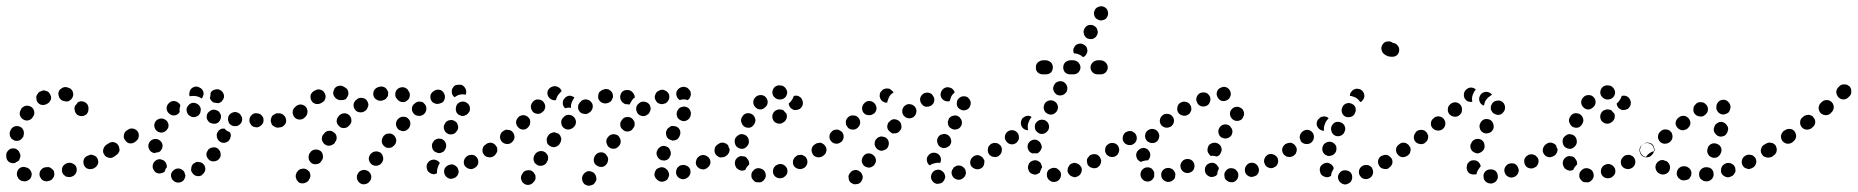

<svg xmlns="http://www.w3.org/2000/svg" viewBox="-27 -555 5921 612"><path d="M54 23Q58 23 62 20Q66 18 69 15Q72 11 73 7Q76 -2 71 -10Q67 -18 58 -21Q57 -21 57 -21Q48 -25 39 -21Q31 -17 28 -8Q25 1 29 9Q33 18 41 21Q43 22 45 22Q49 23 54 23ZM141 14Q147 7 146 -2Q146 -7 144 -11Q141 -15 138 -17Q135 -20 130 -22Q126 -23 121 -22H119Q110 -21 104 -14Q98 -7 99 3Q99 7 102 11Q104 15 107 18Q111 21 115 22Q119 23 124 23L126 22Q136 21 141 14ZM215 -3Q219 -11 217 -20Q216 -24 213 -28Q210 -31 206 -33Q203 -35 198 -36Q194 -37 189 -35H187Q178 -32 173 -24Q169 -16 171 -7Q172 -3 175 1Q178 4 182 7Q186 9 190 9Q194 10 199 9L201 8Q210 6 215 -3ZM285 -32Q288 -40 284 -49Q282 -53 279 -56Q275 -59 271 -60Q267 -62 262 -62Q258 -61 254 -59L251 -58Q247 -56 244 -53Q241 -50 240 -46Q238 -41 239 -37Q239 -32 241 -28Q243 -24 246 -21Q249 -18 253 -17Q258 -15 262 -16Q267 -16 271 -18L273 -19Q281 -23 285 -32ZM8 -36Q4 -37 0 -40Q-3 -43 -5 -47Q-7 -51 -7 -56Q-7 -57 -7 -59Q-8 -68 -1 -75Q5 -82 14 -82Q19 -82 23 -81Q27 -79 30 -76Q34 -73 35 -69Q37 -65 38 -61Q38 -59 38 -58Q38 -54 36 -50Q35 -45 32 -42Q31 -41 30 -41Q25 -39 20 -35Q20 -35 19 -35Q18 -35 17 -35Q12 -34 8 -36ZM345 -64Q348 -67 348 -72Q349 -76 348 -80Q347 -85 345 -89Q342 -92 338 -95Q335 -97 330 -98Q326 -99 321 -98Q317 -97 313 -94L311 -93Q304 -87 302 -78Q300 -69 306 -61Q308 -58 312 -55Q316 -53 320 -52Q324 -51 329 -52Q333 -53 337 -56L339 -57Q343 -60 345 -64ZM4 -127Q4 -123 6 -119Q8 -114 11 -112Q15 -109 19 -107Q23 -106 28 -106Q32 -106 36 -108Q40 -110 43 -114Q46 -117 48 -121V-124Q50 -128 49 -133Q49 -137 47 -141Q45 -145 42 -148Q38 -151 34 -152Q25 -155 17 -151Q9 -147 6 -138L5 -136Q3 -131 4 -127ZM36 -190Q38 -180 46 -175Q53 -170 62 -171Q72 -173 77 -181L78 -183Q84 -190 82 -200Q80 -209 73 -214Q65 -219 56 -218Q47 -216 41 -209L40 -206Q35 -199 36 -190ZM247 -227Q239 -233 230 -232Q228 -232 226 -231Q223 -230 221 -229Q218 -223 213 -219Q211 -216 211 -213Q210 -210 210 -207Q210 -207 211 -207Q211 -198 217 -191Q224 -185 233 -185Q242 -185 249 -191Q255 -198 255 -207Q255 -210 255 -212Q254 -222 247 -227ZM94 -257Q91 -254 89 -249Q88 -245 89 -241Q89 -236 91 -232Q95 -224 104 -221Q113 -219 121 -223Q122 -223 123 -224Q127 -226 130 -229Q133 -233 135 -237Q136 -241 136 -246Q135 -250 133 -254Q131 -258 128 -261Q125 -264 120 -265Q116 -267 112 -267Q107 -266 103 -264Q102 -263 100 -263Q96 -261 94 -257ZM177 -277Q172 -276 169 -273Q165 -271 162 -267Q160 -263 159 -259Q159 -254 160 -250Q161 -245 163 -242Q166 -238 169 -236Q173 -233 178 -233Q179 -232 180 -232Q189 -230 196 -235Q204 -241 206 -250Q207 -254 206 -258Q205 -263 203 -267Q200 -270 197 -273Q193 -275 189 -276Q187 -277 185 -277Q181 -278 177 -277Z M557 21Q550 27 541 27H540Q536 27 532 25Q528 24 525 20Q521 17 520 13Q518 9 518 4Q518 -5 525 -11Q532 -18 541 -18Q546 -18 550 -16Q554 -14 557 -11Q558 -10 559 -9Q560 -8 561 -6Q562 -2 563 2Q563 3 564 3Q564 4 564 5Q563 14 557 21ZM623 -4Q626 -7 627 -12Q628 -16 627 -21Q626 -25 624 -29Q623 -29 623 -30Q622 -31 621 -32Q621 -32 621 -32Q619 -35 616 -36Q613 -38 609 -38Q605 -39 601 -39Q596 -38 593 -35H592Q588 -33 586 -29Q583 -25 583 -21Q582 -16 582 -12Q583 -8 586 -4Q591 4 600 6Q609 8 617 3V2Q621 0 623 -4ZM487 -3Q483 -2 479 -2Q474 -3 470 -5Q467 -8 464 -11V-12Q458 -19 460 -29Q462 -38 469 -43Q473 -46 477 -47Q481 -48 486 -47Q490 -46 494 -44Q498 -42 500 -38H501Q503 -34 504 -30Q505 -26 505 -22Q501 -18 499 -12Q498 -10 498 -8Q497 -8 497 -7Q496 -7 495 -6Q492 -4 487 -3ZM672 -49V-50Q675 -53 676 -57Q677 -62 676 -66Q676 -71 673 -75Q671 -78 668 -81Q660 -87 651 -85Q642 -84 636 -77V-76Q630 -69 631 -60Q633 -51 640 -45Q648 -39 657 -41Q666 -42 672 -49ZM350 -67Q353 -71 354 -75Q354 -80 353 -84Q352 -89 350 -92Q345 -100 335 -102Q326 -103 319 -98L315 -95Q311 -93 309 -89Q307 -85 306 -81Q305 -77 306 -72Q307 -68 310 -64Q315 -56 324 -55Q333 -53 341 -59L344 -61Q348 -63 350 -67ZM451 -75Q445 -83 446 -92Q447 -101 454 -107Q462 -113 471 -112Q480 -111 486 -104Q492 -97 491 -88V-87Q490 -82 487 -77Q484 -72 479 -70Q475 -69 471 -69Q469 -68 467 -67Q467 -67 467 -67Q467 -67 466 -67Q457 -68 451 -75ZM412 -111Q415 -115 415 -119Q416 -124 415 -128Q414 -133 412 -136Q409 -140 405 -142Q401 -145 397 -145Q393 -146 388 -145Q384 -144 380 -141L377 -139Q369 -134 368 -124Q366 -115 372 -108Q377 -100 386 -98Q395 -97 403 -102L406 -105Q410 -107 412 -111ZM707 -115V-116Q709 -120 709 -124Q708 -129 706 -133Q704 -134 703 -135Q694 -138 689 -145Q688 -145 687 -145Q680 -146 674 -142Q667 -137 665 -130Q663 -126 664 -121Q664 -117 666 -113Q668 -109 671 -106Q674 -103 679 -101Q687 -98 696 -102Q704 -106 707 -115ZM466 -148Q463 -156 467 -165Q471 -173 480 -176Q489 -179 497 -175Q506 -171 509 -162Q512 -154 508 -145H507Q504 -138 497 -135Q490 -131 482 -133Q481 -133 480 -134Q479 -134 479 -134Q478 -134 477 -135Q469 -139 466 -148ZM867 -150Q871 -152 875 -155Q878 -158 879 -162Q881 -167 881 -171Q881 -180 875 -187Q868 -193 859 -194H858Q854 -194 850 -192Q846 -190 842 -187Q839 -184 838 -180Q836 -175 836 -171Q836 -167 838 -162Q839 -158 842 -155Q846 -152 850 -150Q854 -149 858 -149H859Q863 -148 867 -150ZM806 -156Q813 -162 813 -171Q813 -176 812 -180Q810 -184 807 -187Q804 -191 800 -192Q796 -194 791 -194Q781 -195 775 -188Q768 -182 768 -172Q768 -168 769 -164Q771 -160 774 -156Q777 -153 781 -151Q785 -150 790 -149Q799 -149 806 -156ZM737 -158Q744 -164 745 -173Q745 -178 744 -182Q742 -186 739 -190Q737 -193 733 -195Q729 -197 724 -198Q714 -198 707 -192Q700 -186 700 -177Q699 -172 701 -168Q702 -164 705 -160Q708 -157 712 -155Q716 -153 720 -153H721Q730 -152 737 -158ZM668 -164Q675 -170 677 -179Q678 -183 677 -188Q676 -192 673 -196Q671 -200 667 -202Q663 -204 659 -205H658Q649 -207 642 -201Q634 -196 632 -187Q632 -182 632 -178Q633 -174 636 -170Q639 -166 642 -164Q646 -162 651 -161Q660 -159 668 -164ZM594 -182Q585 -180 578 -186H577Q570 -191 568 -201Q566 -210 572 -217Q577 -225 586 -227Q596 -228 603 -223Q609 -219 612 -212Q614 -206 612 -199Q612 -197 611 -195Q611 -194 610 -193Q610 -192 609 -191Q604 -184 594 -182ZM543 -194Q536 -187 527 -187Q518 -187 511 -194Q504 -201 504 -210Q504 -219 511 -226Q518 -233 527 -233Q536 -233 543 -226Q545 -225 546 -223Q547 -221 548 -219Q547 -217 547 -215Q544 -206 546 -198Q545 -197 544 -196Q544 -195 543 -194ZM651 -230Q648 -233 645 -236Q643 -239 642 -243Q644 -248 644 -254Q644 -256 644 -258Q645 -259 645 -260Q646 -261 646 -262Q652 -269 661 -270Q670 -272 678 -266Q685 -261 687 -251Q688 -242 682 -235Q680 -231 676 -229Q673 -227 668 -226Q665 -227 662 -227Q658 -228 654 -228Q653 -228 653 -229Q652 -229 651 -230ZM579 -267Q583 -275 592 -278Q601 -281 609 -276Q618 -272 621 -263Q622 -259 622 -255Q621 -250 619 -246Q619 -245 618 -244Q617 -242 616 -241Q609 -246 601 -248Q592 -250 583 -249Q580 -248 578 -248Q578 -248 578 -249Q578 -249 577 -249Q575 -258 579 -267Z M1156 13Q1157 9 1156 4Q1155 0 1152 -4Q1150 -7 1146 -10Q1142 -12 1138 -13Q1134 -14 1129 -13Q1125 -12 1121 -10Q1117 -7 1115 -4L1114 -2Q1109 5 1111 14Q1113 24 1121 29Q1128 34 1137 32Q1147 30 1152 22L1153 21Q1155 18 1156 13ZM962 9Q963 5 962 1Q961 -4 959 -8Q956 -11 952 -14Q945 -19 936 -17Q926 -16 921 -8L919 -6Q917 -2 916 2Q915 7 916 11Q917 15 919 19Q922 23 925 26Q933 31 942 29Q951 27 957 20L958 17Q961 14 962 9ZM1433 1Q1437 -8 1433 -16Q1432 -21 1428 -24Q1425 -27 1421 -29Q1417 -31 1413 -31Q1408 -31 1404 -29H1403Q1394 -25 1390 -17Q1387 -8 1390 0Q1392 5 1395 8Q1398 11 1402 13Q1406 15 1410 15Q1415 15 1419 13H1420Q1429 9 1433 1ZM1349 -1Q1345 -2 1342 -5Q1338 -7 1336 -11Q1334 -15 1333 -20Q1333 -21 1333 -22Q1332 -31 1338 -38Q1344 -45 1353 -46Q1358 -47 1362 -45Q1366 -44 1370 -41Q1371 -40 1373 -38Q1374 -37 1375 -35Q1372 -31 1370 -26Q1366 -17 1366 -8Q1366 -5 1366 -3Q1364 -2 1362 -1Q1360 0 1358 0Q1354 1 1349 -1ZM1497 -33Q1499 -42 1495 -50Q1493 -54 1489 -57Q1486 -60 1481 -61Q1477 -62 1473 -61Q1468 -61 1464 -59L1463 -58Q1455 -53 1452 -44Q1450 -35 1454 -27Q1457 -23 1460 -21Q1464 -18 1468 -17Q1472 -16 1477 -16Q1481 -17 1485 -19L1486 -20Q1494 -24 1497 -33ZM1194 -54Q1192 -64 1185 -69Q1181 -71 1177 -72Q1172 -73 1168 -72Q1163 -71 1160 -69Q1156 -66 1153 -63V-62Q1147 -54 1149 -45Q1151 -36 1159 -30Q1162 -28 1167 -27Q1171 -26 1176 -27Q1180 -28 1184 -30Q1187 -33 1190 -36L1191 -38Q1196 -45 1194 -54ZM1002 -60Q1001 -70 993 -75Q989 -77 985 -78Q981 -79 976 -78Q972 -78 968 -75Q964 -73 962 -69L960 -67Q958 -63 957 -59Q956 -54 957 -50Q957 -45 960 -42Q962 -38 966 -35Q974 -30 983 -32Q992 -33 997 -41L999 -44Q1004 -51 1002 -60ZM1554 -65Q1556 -68 1557 -73Q1558 -77 1557 -82Q1556 -86 1553 -90Q1548 -97 1539 -99Q1529 -101 1522 -95L1521 -94Q1517 -92 1514 -88Q1512 -84 1511 -80Q1511 -75 1511 -71Q1512 -67 1515 -63Q1520 -55 1530 -54Q1539 -52 1546 -57L1548 -58Q1551 -61 1554 -65ZM1351 -83Q1353 -74 1362 -70Q1366 -68 1370 -67Q1375 -67 1379 -68Q1383 -70 1387 -72Q1390 -75 1392 -79L1393 -81Q1397 -89 1394 -98Q1391 -107 1383 -111Q1379 -113 1375 -113Q1370 -114 1366 -112Q1362 -111 1358 -108Q1355 -105 1353 -101L1352 -100Q1348 -92 1351 -83ZM1236 -110Q1234 -119 1227 -125Q1223 -128 1219 -129Q1215 -130 1210 -129Q1206 -129 1202 -127Q1198 -124 1195 -121V-120Q1189 -112 1190 -103Q1191 -94 1199 -88Q1202 -85 1206 -84Q1211 -83 1215 -84Q1220 -84 1223 -86Q1227 -89 1230 -92L1231 -93Q1237 -101 1236 -110ZM1046 -118Q1045 -128 1037 -133Q1030 -139 1021 -138Q1011 -137 1006 -129L1004 -127Q998 -120 999 -110Q1001 -101 1008 -95Q1011 -93 1016 -91Q1020 -90 1025 -91Q1029 -91 1033 -94Q1037 -96 1040 -99L1041 -102Q1047 -109 1046 -118ZM1388 -154Q1387 -150 1388 -145Q1389 -141 1391 -137Q1393 -133 1397 -131Q1404 -125 1414 -127Q1423 -128 1428 -136L1429 -137Q1432 -141 1433 -145Q1434 -149 1433 -154Q1432 -158 1430 -162Q1428 -166 1424 -168Q1416 -174 1407 -172Q1398 -171 1392 -163V-162Q1389 -158 1388 -154ZM1281 -161Q1281 -171 1274 -177Q1271 -180 1267 -182Q1262 -183 1258 -183Q1253 -183 1249 -181Q1245 -179 1242 -176L1241 -175Q1235 -168 1235 -159Q1236 -150 1242 -143Q1246 -140 1250 -139Q1254 -137 1258 -137Q1263 -137 1267 -139Q1271 -141 1274 -144L1275 -145Q1281 -152 1281 -161ZM1093 -172Q1093 -181 1086 -188Q1079 -194 1070 -194Q1061 -193 1054 -187L1053 -185Q1046 -178 1046 -168Q1047 -159 1054 -153Q1060 -146 1070 -147Q1079 -147 1085 -154L1087 -156Q1094 -163 1093 -172ZM879 -156Q886 -162 885 -172Q885 -176 883 -180Q882 -184 878 -187Q875 -191 871 -192Q867 -194 862 -194Q861 -193 859 -193Q850 -193 843 -187Q837 -180 837 -171Q837 -162 843 -155Q850 -148 859 -148Q861 -148 864 -149Q873 -149 879 -156ZM951 -189Q953 -193 953 -198Q954 -202 952 -206Q951 -211 948 -214Q942 -221 932 -222Q923 -222 916 -216Q915 -215 914 -214Q910 -211 908 -207Q906 -203 906 -199Q905 -194 907 -190Q908 -186 911 -182Q917 -175 926 -174Q935 -173 943 -179Q944 -181 946 -182Q949 -185 951 -189ZM1426 -209Q1425 -205 1427 -200Q1428 -196 1431 -193Q1434 -189 1438 -188Q1447 -183 1455 -187Q1464 -190 1468 -198L1469 -199Q1471 -203 1471 -208Q1471 -212 1470 -216Q1468 -221 1465 -224Q1462 -227 1458 -229Q1450 -233 1441 -230Q1432 -227 1428 -219V-218Q1426 -214 1426 -209ZM1332 -206Q1333 -216 1327 -223Q1324 -226 1321 -229Q1317 -231 1312 -231Q1308 -232 1303 -230Q1299 -229 1296 -226L1295 -225Q1287 -220 1286 -210Q1285 -201 1291 -194Q1294 -190 1298 -188Q1302 -186 1306 -186Q1311 -185 1315 -186Q1319 -188 1323 -190L1324 -191Q1331 -197 1332 -206ZM1144 -210Q1146 -214 1147 -218Q1148 -223 1146 -227Q1145 -231 1142 -235Q1137 -242 1127 -243Q1118 -244 1111 -239L1109 -237Q1101 -231 1100 -222Q1099 -213 1105 -205Q1110 -198 1120 -197Q1129 -196 1136 -201L1139 -203Q1142 -206 1144 -210ZM1006 -233Q1009 -237 1010 -241Q1011 -245 1011 -250Q1010 -254 1008 -258Q1004 -266 995 -269Q986 -272 978 -267Q976 -266 974 -265Q970 -263 967 -259Q964 -256 963 -251Q962 -247 963 -243Q963 -238 966 -234Q970 -226 979 -224Q988 -222 996 -226Q998 -227 999 -228Q1003 -230 1006 -233ZM1386 -231Q1389 -235 1390 -239Q1392 -243 1391 -248Q1391 -252 1389 -256Q1385 -265 1377 -268Q1368 -271 1359 -267L1358 -266Q1350 -262 1346 -254Q1343 -245 1347 -236Q1349 -232 1352 -229Q1356 -226 1360 -225Q1364 -223 1369 -224Q1373 -224 1377 -226H1378Q1383 -228 1386 -231ZM1253 -230Q1263 -228 1270 -234Q1274 -237 1276 -240Q1279 -244 1279 -249Q1280 -253 1279 -257Q1278 -262 1275 -265Q1274 -268 1272 -270Q1265 -277 1256 -277Q1247 -277 1240 -271Q1233 -265 1233 -255Q1232 -246 1239 -239Q1239 -239 1239 -239Q1244 -232 1253 -230ZM1203 -240Q1200 -237 1195 -236Q1194 -235 1193 -235Q1184 -232 1176 -236Q1167 -240 1164 -248Q1161 -257 1165 -266Q1169 -274 1178 -277Q1179 -278 1181 -278Q1190 -281 1198 -277Q1206 -273 1209 -264Q1210 -263 1210 -262Q1210 -261 1211 -259Q1210 -258 1210 -256Q1210 -255 1210 -253Q1210 -251 1210 -250Q1209 -248 1208 -247Q1206 -243 1203 -240ZM1037 -250Q1033 -259 1037 -267Q1038 -271 1041 -275Q1044 -278 1048 -280Q1053 -281 1057 -282Q1062 -282 1066 -280Q1069 -279 1073 -276Q1081 -272 1083 -263Q1085 -253 1080 -246Q1078 -242 1075 -239Q1071 -237 1067 -236Q1065 -236 1062 -236Q1058 -236 1054 -236Q1053 -236 1052 -237Q1051 -237 1049 -238Q1041 -242 1037 -250ZM1414 -271Q1416 -275 1419 -279Q1422 -282 1426 -284Q1431 -285 1435 -285H1437Q1446 -286 1452 -279Q1459 -272 1459 -263Q1459 -261 1459 -258Q1458 -256 1457 -253Q1454 -254 1452 -254Q1443 -255 1434 -252Q1427 -249 1422 -245Q1418 -248 1415 -253Q1413 -258 1413 -263Q1413 -267 1414 -271Z M1873 8Q1871 -1 1863 -6Q1859 -8 1855 -9Q1850 -10 1846 -9Q1842 -8 1838 -5Q1834 -2 1832 2L1831 3Q1827 11 1829 20Q1831 29 1839 34Q1843 36 1847 37Q1852 37 1856 36Q1860 35 1864 33Q1868 30 1870 26L1871 25Q1876 17 1873 8ZM1680 15Q1680 10 1680 6Q1679 1 1676 -2Q1674 -6 1670 -9Q1663 -14 1653 -12Q1644 -11 1639 -3L1638 -1Q1635 3 1634 7Q1633 12 1634 16Q1635 20 1637 24Q1640 28 1643 30Q1651 36 1660 34Q1669 32 1674 25L1676 23Q1679 19 1680 15ZM2085 24Q2076 25 2069 19Q2067 18 2066 16Q2059 10 2059 0Q2060 -9 2066 -16Q2070 -19 2074 -20Q2078 -22 2082 -22Q2087 -22 2091 -20Q2095 -18 2098 -15Q2101 -13 2102 -10Q2104 -7 2105 -3Q2105 -1 2106 1Q2106 5 2104 9Q2103 13 2101 16Q2095 23 2085 24ZM2167 9Q2170 6 2172 2Q2174 -2 2174 -6Q2174 -11 2173 -15Q2169 -24 2161 -27Q2152 -31 2144 -28H2142Q2138 -26 2135 -23Q2131 -20 2130 -16Q2128 -12 2128 -7Q2127 -3 2129 1Q2132 10 2141 14Q2149 18 2158 15L2159 14Q2164 12 2167 9ZM2237 -33Q2239 -42 2234 -50Q2232 -54 2228 -56Q2225 -59 2220 -60Q2216 -61 2212 -61Q2207 -60 2203 -58L2202 -57Q2194 -52 2192 -43Q2189 -34 2194 -26Q2196 -22 2200 -20Q2203 -17 2208 -16Q2212 -15 2216 -15Q2221 -16 2225 -18L2226 -19Q2234 -24 2237 -33ZM1911 -43Q1912 -47 1911 -51Q1910 -56 1907 -59Q1905 -63 1901 -66Q1893 -71 1884 -69Q1875 -67 1870 -59L1869 -58Q1867 -54 1866 -50Q1865 -45 1866 -41Q1867 -36 1869 -33Q1872 -29 1876 -27Q1883 -22 1893 -23Q1902 -25 1907 -33L1908 -34Q1910 -38 1911 -43ZM1720 -47Q1720 -51 1720 -56Q1719 -60 1716 -64Q1714 -67 1710 -70Q1702 -75 1693 -73Q1684 -71 1679 -64L1677 -61Q1675 -58 1674 -53Q1673 -49 1674 -44Q1675 -40 1677 -36Q1680 -33 1684 -30Q1691 -25 1701 -27Q1710 -29 1715 -36L1716 -39Q1719 -42 1720 -47ZM2068 -57Q2064 -65 2067 -74L2068 -75Q2069 -79 2073 -83Q2076 -86 2080 -88Q2084 -90 2088 -90Q2093 -90 2097 -88Q2106 -85 2109 -76Q2113 -68 2110 -59L2109 -58Q2108 -54 2105 -50Q2102 -47 2098 -45Q2096 -45 2094 -44Q2093 -44 2091 -43Q2087 -44 2083 -44Q2082 -44 2081 -44Q2081 -44 2081 -45Q2081 -45 2080 -45Q2072 -48 2068 -57ZM2296 -72Q2298 -81 2293 -89Q2290 -93 2286 -95Q2283 -98 2278 -99Q2274 -99 2270 -98Q2265 -98 2261 -95L2260 -94Q2252 -89 2251 -80Q2249 -71 2254 -63Q2257 -59 2261 -57Q2264 -54 2269 -53Q2273 -53 2278 -54Q2282 -54 2286 -57L2287 -58Q2295 -63 2296 -72ZM1554 -65Q1557 -69 1558 -73Q1558 -78 1558 -82Q1557 -87 1554 -90Q1549 -98 1539 -100Q1530 -101 1523 -96L1522 -95Q1518 -93 1516 -89Q1514 -85 1513 -81Q1512 -77 1513 -72Q1514 -68 1517 -64Q1522 -56 1531 -55Q1540 -53 1548 -59Q1552 -61 1554 -65ZM1951 -99Q1952 -104 1951 -108Q1951 -112 1948 -116Q1946 -120 1943 -123Q1935 -128 1926 -127Q1917 -126 1911 -118L1910 -117Q1907 -113 1906 -109Q1905 -105 1906 -100Q1907 -96 1909 -92Q1911 -88 1915 -85Q1922 -80 1932 -81Q1941 -83 1946 -90L1947 -91Q1950 -95 1951 -99ZM1761 -105Q1762 -109 1762 -114Q1761 -118 1759 -122Q1757 -126 1753 -129Q1749 -131 1745 -132Q1741 -134 1736 -133Q1732 -132 1728 -130Q1724 -128 1721 -124L1720 -122Q1717 -118 1716 -114Q1715 -110 1716 -105Q1716 -101 1718 -97Q1721 -93 1724 -91Q1732 -85 1741 -86Q1750 -88 1756 -95L1757 -97Q1760 -101 1761 -105ZM1613 -117Q1613 -126 1608 -133Q1605 -137 1601 -139Q1597 -141 1592 -141Q1588 -142 1584 -141Q1579 -139 1576 -136H1575Q1568 -130 1567 -121Q1566 -111 1572 -104Q1578 -97 1588 -96Q1597 -95 1604 -101L1605 -102Q1612 -108 1613 -117ZM2097 -123Q2099 -114 2108 -110Q2112 -108 2116 -107Q2121 -107 2125 -108Q2129 -109 2133 -112Q2136 -115 2138 -119L2139 -121Q2143 -129 2141 -138Q2138 -147 2130 -151Q2126 -153 2121 -153Q2117 -154 2112 -153Q2108 -151 2105 -148Q2101 -146 2099 -142L2098 -140Q2094 -132 2097 -123ZM1995 -152Q1996 -156 1996 -161Q1996 -165 1994 -169Q1992 -173 1989 -176Q1982 -183 1972 -182Q1963 -182 1957 -175L1956 -173Q1953 -170 1951 -166Q1950 -162 1950 -157Q1950 -153 1952 -149Q1954 -145 1958 -142Q1965 -135 1974 -136Q1983 -136 1989 -143L1990 -145Q1993 -148 1995 -152ZM1809 -167Q1808 -177 1801 -183Q1795 -189 1785 -189Q1776 -189 1770 -182L1768 -180Q1761 -173 1762 -164Q1762 -155 1769 -148Q1776 -142 1785 -142Q1794 -143 1801 -149L1803 -151Q1809 -158 1809 -167ZM1663 -165Q1664 -175 1657 -181Q1654 -184 1650 -186Q1645 -188 1641 -188Q1637 -188 1632 -186Q1628 -185 1625 -181Q1618 -174 1618 -165Q1618 -156 1625 -149Q1631 -142 1641 -142Q1650 -142 1656 -149L1657 -150Q1663 -156 1663 -165ZM2130 -193Q2129 -189 2131 -185Q2132 -180 2135 -177Q2138 -174 2142 -172Q2150 -167 2159 -170Q2168 -173 2172 -181L2173 -183Q2175 -187 2175 -191Q2176 -196 2174 -200Q2173 -204 2170 -208Q2167 -211 2163 -213Q2155 -217 2146 -214Q2137 -212 2133 -203L2132 -202Q2130 -198 2130 -193ZM2044 -198Q2046 -202 2047 -207Q2047 -211 2046 -215Q2045 -220 2042 -223Q2036 -230 2026 -231Q2017 -232 2010 -226L2009 -225Q2005 -222 2003 -218Q2001 -214 2001 -210Q2000 -205 2002 -201Q2003 -197 2006 -193Q2012 -186 2021 -185Q2030 -184 2037 -190L2039 -191Q2042 -194 2044 -198ZM1859 -204Q1862 -208 1862 -212Q1863 -217 1862 -221Q1861 -225 1858 -229Q1853 -236 1843 -238Q1834 -239 1827 -234L1825 -232Q1821 -229 1819 -225Q1816 -222 1816 -217Q1815 -213 1816 -208Q1817 -204 1820 -200Q1825 -193 1835 -192Q1844 -190 1851 -196L1853 -197Q1857 -200 1859 -204ZM1711 -214Q1711 -223 1706 -229Q1706 -230 1705 -230Q1705 -231 1704 -231Q1704 -231 1704 -232Q1697 -238 1687 -238Q1678 -238 1672 -231L1671 -230Q1665 -223 1665 -214Q1666 -205 1672 -198Q1679 -192 1689 -192Q1698 -193 1704 -200H1705Q1710 -206 1711 -214ZM1774 -210Q1771 -213 1769 -217Q1767 -221 1767 -225V-226Q1766 -235 1773 -242Q1779 -249 1788 -250Q1793 -250 1797 -248Q1801 -247 1804 -244Q1802 -241 1800 -238Q1795 -230 1793 -220Q1793 -216 1793 -211Q1789 -212 1784 -212Q1779 -211 1774 -210ZM1967 -223Q1966 -224 1964 -224Q1962 -225 1961 -226Q1959 -227 1957 -229Q1957 -229 1957 -229Q1954 -232 1952 -236Q1950 -240 1950 -244Q1949 -249 1951 -253Q1952 -257 1955 -261Q1961 -268 1971 -268Q1980 -269 1987 -263Q1989 -261 1991 -259Q1993 -256 1995 -252Q1996 -248 1997 -244Q1996 -244 1996 -244L1994 -243Q1988 -237 1984 -230Q1982 -226 1980 -222Q1980 -222 1979 -222Q1978 -222 1977 -222Q1973 -223 1967 -223ZM2091 -225H2093Q2101 -229 2105 -238Q2108 -246 2105 -255Q2103 -259 2100 -262Q2097 -265 2092 -267Q2088 -269 2084 -269Q2079 -269 2075 -267L2074 -266Q2065 -263 2062 -254Q2058 -245 2062 -237Q2064 -233 2067 -229Q2070 -226 2074 -225Q2078 -223 2083 -223Q2087 -223 2091 -225ZM1919 -231Q1922 -234 1924 -238Q1926 -242 1927 -246Q1927 -251 1926 -255Q1925 -260 1922 -263Q1919 -266 1915 -269Q1911 -271 1907 -271Q1902 -272 1898 -270L1895 -269Q1891 -268 1888 -265Q1884 -263 1882 -259Q1880 -255 1880 -250Q1879 -246 1880 -241Q1883 -233 1891 -228Q1900 -224 1908 -226L1911 -227Q1915 -228 1919 -231ZM1720 -268Q1725 -276 1734 -279Q1743 -282 1751 -278Q1760 -274 1763 -265Q1763 -265 1763 -265Q1763 -264 1763 -264Q1759 -261 1756 -257Q1750 -251 1747 -242Q1746 -239 1745 -236Q1737 -234 1729 -239Q1722 -243 1719 -251Q1716 -260 1720 -268ZM2142 -276Q2151 -280 2159 -277Q2161 -276 2162 -276Q2166 -274 2169 -270Q2172 -267 2174 -263Q2175 -259 2175 -254Q2175 -250 2173 -246Q2172 -243 2170 -240Q2168 -238 2165 -236Q2161 -237 2157 -238Q2148 -239 2140 -236Q2133 -240 2130 -248Q2127 -256 2130 -264Q2134 -272 2142 -276Z M2400 25Q2404 23 2407 20Q2410 17 2412 13Q2414 9 2414 5Q2414 -5 2408 -12Q2401 -18 2392 -19H2391Q2381 -19 2375 -12Q2368 -6 2368 3Q2368 8 2369 12Q2371 16 2374 19Q2377 23 2381 25Q2385 26 2390 26H2391Q2396 27 2400 25ZM2475 7Q2479 4 2481 0Q2483 -4 2483 -8Q2483 -13 2482 -17Q2478 -26 2470 -30Q2462 -34 2453 -31L2451 -30Q2443 -27 2439 -19Q2435 -10 2438 -1Q2441 7 2449 11Q2458 15 2466 12H2468Q2472 10 2475 7ZM2337 -11Q2332 -12 2328 -14Q2324 -16 2321 -19Q2318 -23 2317 -27Q2317 -28 2316 -29Q2314 -38 2318 -46Q2323 -54 2332 -57Q2336 -58 2340 -57Q2345 -57 2349 -55Q2353 -53 2355 -49Q2358 -46 2360 -41Q2360 -41 2360 -40Q2361 -38 2361 -35Q2361 -33 2361 -30Q2360 -29 2359 -29Q2352 -22 2349 -14Q2348 -13 2347 -13Q2346 -12 2345 -12Q2341 -11 2337 -11ZM2546 -33Q2548 -42 2544 -50Q2542 -54 2538 -57Q2534 -59 2530 -61Q2526 -62 2521 -61Q2517 -61 2513 -59L2512 -58Q2504 -53 2501 -44Q2499 -35 2503 -27Q2508 -19 2517 -17Q2526 -14 2534 -19H2535Q2543 -24 2546 -33ZM2606 -73Q2607 -82 2602 -90Q2597 -97 2587 -99Q2578 -100 2571 -95L2569 -94Q2562 -89 2560 -80Q2559 -71 2564 -63Q2566 -59 2570 -57Q2574 -54 2578 -54Q2583 -53 2587 -54Q2592 -55 2595 -57L2596 -58Q2604 -64 2606 -73ZM2295 -66Q2298 -69 2298 -74Q2299 -76 2299 -77Q2299 -79 2298 -81Q2295 -86 2294 -92Q2291 -95 2288 -97Q2284 -99 2280 -100Q2276 -101 2271 -100Q2267 -99 2263 -96L2262 -95Q2258 -93 2256 -89Q2254 -85 2253 -81Q2252 -77 2253 -72Q2254 -68 2257 -64Q2262 -56 2271 -55Q2280 -53 2288 -59H2289Q2293 -62 2295 -66ZM2319 -90Q2324 -83 2334 -81Q2338 -80 2342 -81Q2347 -82 2350 -85Q2354 -88 2356 -91Q2359 -95 2360 -100V-101Q2361 -110 2356 -118Q2351 -125 2341 -127Q2332 -129 2325 -123Q2317 -118 2315 -109V-107Q2314 -98 2319 -90ZM2337 -163Q2340 -154 2348 -150Q2357 -146 2366 -149Q2374 -153 2378 -161L2379 -163Q2383 -171 2379 -180Q2376 -188 2368 -192Q2359 -196 2350 -193Q2342 -190 2338 -181L2337 -180Q2333 -171 2337 -163ZM2480 -177Q2483 -186 2479 -194Q2475 -197 2473 -200Q2472 -201 2472 -202Q2467 -206 2460 -206Q2454 -207 2448 -204H2447Q2439 -199 2436 -191Q2433 -182 2437 -173Q2441 -165 2450 -162Q2459 -159 2467 -163L2468 -164Q2477 -168 2480 -177ZM2531 -234Q2530 -238 2527 -242Q2525 -245 2521 -247Q2517 -250 2512 -250Q2510 -250 2508 -250Q2505 -250 2503 -249Q2503 -249 2503 -248Q2500 -239 2494 -232Q2491 -228 2487 -225Q2488 -217 2493 -211Q2498 -206 2506 -204Q2510 -204 2515 -205Q2519 -206 2523 -208Q2526 -211 2529 -215Q2531 -218 2532 -223Q2532 -224 2532 -225Q2533 -230 2531 -234ZM2374 -229Q2374 -220 2381 -213Q2384 -210 2388 -208Q2392 -206 2396 -206Q2401 -206 2405 -208Q2409 -210 2412 -213L2413 -214Q2420 -220 2420 -230Q2420 -239 2413 -246Q2407 -252 2398 -252Q2388 -252 2382 -246L2381 -245Q2374 -238 2374 -229ZM2440 -275Q2434 -267 2435 -258Q2436 -249 2444 -243Q2451 -237 2460 -238H2462Q2471 -239 2477 -246Q2483 -254 2482 -263Q2481 -267 2479 -271Q2477 -275 2473 -278Q2470 -281 2466 -282Q2461 -283 2457 -283H2455Q2446 -282 2440 -275Z M2722 16Q2723 12 2723 7Q2722 3 2720 -1Q2718 -5 2714 -8Q2707 -14 2698 -13Q2688 -12 2683 -4H2682Q2680 -1 2678 4Q2677 8 2678 12Q2678 17 2680 21Q2682 25 2686 28Q2689 30 2694 32Q2698 33 2702 32Q2707 32 2711 30Q2715 28 2718 24Q2720 20 2722 16ZM2982 20Q2980 24 2976 27Q2973 29 2968 30Q2964 31 2960 31H2959Q2950 29 2945 22Q2939 14 2941 5Q2941 1 2944 -3Q2946 -7 2950 -10Q2953 -12 2957 -13Q2962 -15 2966 -14H2967Q2972 -13 2977 -9Q2982 -5 2984 0Q2985 4 2986 8Q2986 9 2986 10Q2985 11 2985 12Q2985 16 2982 20ZM3045 11Q3048 8 3050 4Q3052 -1 3052 -5Q3051 -10 3050 -14Q3046 -22 3037 -26Q3029 -29 3020 -26V-25Q3016 -24 3013 -21Q3010 -17 3008 -13Q3006 -9 3006 -5Q3006 0 3008 4Q3012 13 3020 16Q3029 20 3038 16Q3042 14 3045 11ZM3107 -25Q3110 -29 3110 -33Q3111 -38 3111 -42Q3110 -46 3107 -50Q3105 -54 3101 -56Q3097 -59 3093 -60Q3089 -61 3084 -60Q3080 -59 3076 -57V-56Q3068 -51 3066 -42Q3064 -33 3069 -25Q3075 -18 3084 -16Q3093 -14 3101 -19Q3105 -21 3107 -25ZM2765 -46Q2764 -55 2756 -61Q2749 -67 2740 -66Q2730 -65 2725 -57Q2722 -54 2721 -49Q2719 -45 2720 -41Q2720 -36 2723 -32Q2725 -28 2728 -26Q2732 -23 2736 -22Q2741 -20 2745 -21Q2749 -21 2753 -24Q2757 -26 2760 -29V-30Q2766 -37 2765 -46ZM2929 -56H2930Q2934 -64 2942 -67Q2951 -70 2960 -66Q2968 -62 2971 -54Q2974 -45 2970 -36Q2970 -36 2970 -36Q2970 -36 2970 -36Q2970 -36 2970 -36Q2961 -37 2953 -35Q2944 -33 2936 -28Q2930 -33 2928 -40Q2926 -48 2929 -56ZM3163 -65Q3165 -69 3166 -73Q3167 -78 3166 -82Q3165 -86 3162 -90Q3157 -98 3148 -99Q3139 -101 3131 -95Q3127 -93 3125 -89Q3122 -85 3122 -81Q3121 -76 3122 -72Q3123 -67 3125 -64Q3131 -56 3140 -55Q3149 -53 3157 -58V-59Q3161 -61 3163 -65ZM2604 -65Q2606 -69 2607 -73Q2608 -78 2607 -82Q2606 -87 2603 -90Q2601 -94 2597 -96Q2593 -99 2589 -100Q2584 -100 2580 -99Q2576 -99 2572 -96L2571 -95Q2564 -90 2562 -81Q2560 -72 2566 -64Q2568 -60 2572 -58Q2576 -56 2580 -55Q2584 -54 2589 -55Q2593 -56 2597 -59H2598Q2601 -62 2604 -65ZM2806 -101Q2805 -110 2797 -116Q2793 -118 2789 -119Q2785 -120 2780 -120Q2776 -119 2772 -117Q2768 -114 2766 -111H2765Q2760 -103 2761 -94Q2763 -85 2770 -79Q2774 -77 2778 -75Q2783 -74 2787 -75Q2791 -76 2795 -78Q2799 -80 2802 -84Q2807 -92 2806 -101ZM2961 -100Q2963 -91 2971 -86Q2975 -84 2979 -83Q2984 -83 2988 -84Q2992 -85 2996 -88Q3000 -90 3002 -94Q3007 -102 3004 -111Q3002 -120 2994 -125Q2990 -127 2986 -128Q2981 -129 2977 -127Q2972 -126 2969 -124Q2965 -121 2963 -117Q2958 -109 2961 -100ZM2662 -117Q2663 -127 2657 -134Q2654 -137 2650 -139Q2646 -142 2642 -142Q2637 -142 2633 -141Q2629 -140 2625 -137V-136Q2617 -130 2617 -121Q2616 -112 2622 -105Q2628 -98 2637 -97Q2646 -96 2653 -102H2654Q2661 -108 2662 -117ZM2846 -146Q2847 -150 2846 -154Q2846 -159 2844 -163Q2842 -167 2838 -170Q2831 -175 2822 -175Q2813 -174 2807 -166H2806Q2801 -159 2801 -150Q2802 -141 2810 -135Q2813 -132 2817 -130Q2822 -129 2826 -130Q2831 -130 2834 -132Q2838 -134 2841 -138Q2844 -141 2846 -146ZM2715 -164Q2715 -173 2709 -180Q2703 -187 2693 -187Q2684 -188 2677 -182L2676 -181Q2673 -178 2671 -174Q2669 -170 2669 -166Q2669 -161 2670 -157Q2672 -153 2675 -149Q2681 -142 2690 -142Q2699 -141 2706 -147L2707 -148Q2714 -154 2715 -164ZM2994 -167Q2994 -163 2995 -158Q2996 -154 2999 -150Q3002 -147 3006 -145Q3014 -140 3023 -143Q3032 -145 3036 -153Q3039 -157 3039 -162Q3040 -166 3038 -171Q3037 -175 3034 -178Q3032 -182 3028 -184Q3020 -189 3011 -186Q3002 -184 2997 -176V-175Q2995 -171 2994 -167ZM2894 -199Q2895 -208 2889 -215Q2883 -222 2873 -223Q2864 -224 2857 -218Q2850 -212 2849 -203Q2848 -193 2854 -186Q2860 -179 2869 -178Q2879 -177 2886 -183Q2893 -189 2894 -199ZM2767 -209Q2767 -218 2761 -225Q2755 -232 2746 -233Q2737 -234 2730 -228L2729 -227Q2722 -221 2721 -212Q2720 -203 2726 -195Q2732 -188 2742 -188Q2751 -187 2758 -193H2759Q2766 -199 2767 -209ZM3023 -228Q3023 -237 3031 -243Q3038 -249 3047 -248Q3056 -248 3062 -240Q3068 -233 3067 -224Q3066 -214 3059 -208Q3052 -203 3043 -203Q3041 -204 3040 -204Q3038 -204 3036 -205Q3036 -205 3035 -206Q3028 -209 3025 -215Q3022 -221 3023 -228ZM2938 -217Q2934 -215 2929 -215Q2925 -214 2920 -216Q2916 -218 2913 -221Q2910 -224 2908 -228Q2904 -236 2907 -245Q2911 -254 2919 -258Q2923 -259 2928 -260Q2932 -260 2937 -258Q2941 -257 2944 -254Q2947 -250 2949 -246Q2949 -246 2950 -245Q2950 -245 2950 -244Q2950 -243 2951 -241Q2952 -234 2949 -227Q2945 -220 2938 -217ZM2777 -249Q2777 -254 2778 -258Q2780 -262 2783 -265Q2786 -269 2790 -271H2791Q2795 -273 2799 -273Q2804 -273 2808 -272Q2812 -270 2815 -267Q2819 -265 2821 -260Q2818 -258 2815 -256Q2808 -250 2805 -241Q2802 -235 2801 -228Q2794 -227 2788 -231Q2782 -234 2779 -241Q2777 -245 2777 -249ZM2996 -232Q2987 -231 2979 -237Q2972 -243 2971 -252Q2971 -262 2977 -269Q2983 -276 2992 -277Q3000 -277 3007 -273Q3014 -268 3016 -260Q3009 -255 3005 -247Q3002 -240 3000 -233Q2999 -232 2998 -232Q2997 -232 2996 -232Z M3349 18Q3355 11 3355 1Q3355 -3 3353 -7Q3351 -11 3347 -14Q3344 -17 3340 -19Q3336 -20 3331 -20Q3322 -19 3315 -13Q3309 -6 3310 4Q3310 8 3312 12Q3314 16 3317 19Q3321 22 3325 24Q3329 25 3333 25H3334Q3343 24 3349 18ZM3419 -4Q3423 -12 3420 -21Q3418 -25 3415 -28Q3412 -32 3408 -33Q3404 -35 3399 -36Q3395 -36 3391 -34H3390Q3386 -33 3383 -30Q3380 -26 3378 -22Q3376 -18 3376 -14Q3375 -9 3377 -5Q3379 -1 3382 2Q3385 6 3389 7Q3393 9 3397 10Q3402 10 3406 8Q3415 5 3419 -4ZM3268 1Q3258 -1 3253 -9Q3251 -13 3250 -17Q3249 -22 3250 -26Q3251 -30 3253 -34Q3256 -38 3259 -40Q3267 -45 3276 -44Q3285 -42 3291 -34Q3292 -31 3293 -28Q3294 -25 3295 -22Q3291 -17 3290 -12Q3288 -9 3288 -5Q3287 -5 3286 -4Q3285 -3 3284 -3Q3277 3 3268 1ZM3478 -27Q3480 -31 3482 -35Q3483 -39 3483 -44Q3482 -48 3480 -52Q3476 -60 3467 -63Q3458 -65 3449 -61Q3445 -59 3443 -55Q3440 -52 3438 -48Q3437 -43 3438 -39Q3438 -34 3440 -30Q3445 -22 3454 -20Q3462 -17 3471 -21Q3475 -24 3478 -27ZM3540 -73Q3542 -82 3536 -90Q3534 -94 3530 -96Q3526 -98 3522 -99Q3517 -100 3513 -99Q3509 -98 3505 -95Q3497 -90 3496 -81Q3494 -72 3499 -64Q3502 -60 3506 -58Q3509 -55 3514 -55Q3518 -54 3523 -55Q3527 -56 3531 -58V-59Q3538 -64 3540 -73ZM3166 -73Q3168 -82 3163 -90Q3160 -94 3156 -96Q3153 -99 3148 -99Q3144 -100 3139 -99Q3135 -98 3131 -96V-95Q3123 -90 3122 -81Q3120 -72 3126 -64Q3128 -60 3132 -58Q3136 -56 3140 -55Q3144 -54 3149 -55Q3153 -56 3157 -59Q3165 -64 3166 -73ZM3249 -93Q3250 -98 3253 -101Q3256 -105 3260 -107Q3264 -109 3268 -110Q3273 -110 3277 -109Q3286 -106 3290 -98Q3295 -90 3293 -81H3292Q3291 -76 3287 -72Q3284 -68 3279 -66Q3271 -67 3264 -66Q3255 -69 3251 -77Q3247 -85 3249 -93ZM3218 -107Q3221 -111 3221 -115Q3221 -120 3220 -124Q3219 -129 3216 -132Q3210 -139 3201 -140Q3192 -141 3184 -135Q3177 -129 3176 -120Q3175 -111 3181 -104Q3187 -96 3196 -95Q3205 -94 3213 -100Q3216 -103 3218 -107ZM3273 -142Q3277 -134 3285 -130Q3289 -128 3294 -128Q3298 -128 3303 -130Q3307 -132 3310 -135Q3313 -138 3315 -142Q3319 -151 3315 -160Q3312 -168 3303 -172Q3294 -175 3286 -172Q3277 -168 3273 -160Q3270 -151 3273 -142ZM3261 -182Q3259 -184 3256 -185Q3253 -186 3249 -186Q3245 -186 3241 -184Q3237 -182 3233 -179Q3227 -172 3227 -163Q3227 -154 3233 -147Q3236 -144 3240 -142Q3245 -140 3249 -140Q3249 -140 3250 -140Q3250 -140 3250 -140Q3249 -146 3249 -152Q3249 -161 3253 -168V-169Q3256 -176 3261 -182ZM3302 -223V-222Q3298 -214 3301 -205Q3304 -196 3313 -192Q3321 -188 3330 -191Q3339 -195 3343 -203Q3347 -212 3344 -220Q3341 -229 3332 -233Q3324 -237 3315 -234Q3306 -231 3302 -223ZM3333 -284Q3328 -275 3331 -267Q3334 -258 3342 -253Q3351 -249 3360 -252Q3368 -255 3373 -263Q3377 -272 3374 -281Q3371 -289 3363 -294Q3359 -296 3355 -296Q3350 -297 3346 -295Q3342 -294 3338 -291Q3335 -288 3333 -284ZM3323 -324Q3329 -331 3329 -340Q3329 -349 3323 -356Q3316 -362 3307 -363H3297Q3288 -362 3281 -356Q3274 -349 3275 -340Q3274 -331 3281 -324Q3288 -318 3297 -318H3307Q3316 -318 3323 -324ZM3410 -324Q3417 -331 3417 -340Q3417 -349 3410 -356Q3404 -362 3394 -363H3384Q3375 -362 3368 -356Q3362 -349 3362 -340Q3362 -331 3368 -324Q3375 -318 3384 -318H3394Q3404 -318 3410 -324ZM3497 -324Q3504 -331 3504 -340Q3504 -349 3497 -356Q3491 -362 3481 -363H3472Q3462 -362 3456 -356Q3449 -349 3449 -340Q3449 -331 3456 -324Q3462 -318 3472 -318H3481Q3491 -318 3497 -324ZM3397 -404Q3401 -413 3410 -415Q3419 -418 3427 -413Q3436 -409 3438 -400Q3441 -391 3436 -383Q3434 -379 3432 -377Q3429 -374 3425 -373Q3419 -379 3411 -382Q3403 -385 3396 -385Q3394 -390 3394 -395Q3394 -400 3397 -404ZM3428 -447Q3430 -438 3438 -433Q3447 -429 3456 -431Q3465 -434 3469 -442Q3474 -450 3471 -459Q3469 -468 3460 -473Q3452 -477 3443 -475Q3434 -472 3430 -464Q3425 -456 3428 -447ZM3461 -506Q3463 -497 3472 -493Q3480 -488 3489 -491Q3498 -493 3502 -501Q3507 -510 3504 -519Q3502 -528 3494 -532Q3486 -537 3477 -534Q3468 -532 3463 -524V-523Q3458 -515 3461 -506Z M3916 17Q3910 25 3901 26Q3896 26 3892 25Q3888 24 3884 21Q3881 19 3878 15Q3876 11 3876 6Q3874 -3 3880 -10Q3886 -18 3895 -19Q3900 -19 3904 -18Q3908 -17 3912 -14Q3914 -12 3916 -9Q3918 -7 3919 -4Q3920 -2 3920 -1Q3920 0 3920 0Q3920 0 3920 1Q3921 10 3916 17ZM3703 24Q3707 23 3711 20Q3714 18 3717 14Q3719 10 3719 5Q3720 1 3719 -3Q3719 -4 3719 -4Q3718 -4 3718 -5Q3717 -7 3716 -9Q3712 -16 3705 -18Q3698 -21 3691 -19Q3682 -17 3677 -9Q3673 -1 3675 8Q3676 13 3679 16Q3682 20 3686 22Q3690 24 3694 25Q3699 25 3703 24ZM3637 23Q3628 25 3620 21Q3612 16 3609 7Q3607 -2 3611 -10Q3616 -18 3625 -21Q3634 -23 3642 -19Q3646 -16 3648 -13Q3651 -9 3652 -5Q3652 -5 3652 -5Q3653 -5 3653 -5Q3652 -4 3652 -3Q3652 3 3652 8Q3652 9 3651 10Q3651 11 3650 12Q3646 20 3637 23ZM3832 9Q3823 7 3817 -1Q3815 -4 3814 -9Q3813 -13 3814 -18Q3814 -22 3817 -26Q3819 -30 3823 -32Q3831 -37 3840 -36Q3849 -34 3854 -26Q3856 -24 3857 -22Q3858 -20 3858 -17Q3856 -13 3854 -8Q3853 -3 3853 1Q3852 2 3851 3Q3850 4 3849 5Q3841 10 3832 9ZM3979 3Q3982 0 3984 -4Q3986 -9 3986 -13Q3986 -17 3984 -22Q3981 -30 3973 -34Q3964 -38 3955 -35Q3951 -33 3948 -30Q3945 -27 3943 -23Q3941 -19 3941 -14Q3941 -10 3942 -6Q3945 3 3954 7Q3962 11 3971 7Q3975 6 3979 3ZM3770 -7Q3774 -9 3777 -13Q3779 -17 3780 -21Q3781 -25 3780 -30Q3780 -34 3777 -38Q3777 -38 3777 -39Q3776 -39 3776 -40Q3776 -40 3776 -40Q3770 -47 3762 -48Q3753 -49 3746 -45Q3742 -42 3740 -39Q3737 -35 3736 -31Q3735 -26 3736 -22Q3737 -17 3739 -14Q3744 -6 3753 -4Q3762 -2 3770 -7ZM4042 -27Q4045 -31 4046 -35Q4048 -39 4047 -44Q4047 -48 4045 -52Q4040 -60 4031 -63Q4023 -66 4014 -62Q4010 -59 4007 -56Q4005 -53 4003 -48Q4002 -44 4002 -40Q4003 -35 4005 -31Q4009 -23 4018 -20Q4027 -17 4035 -22Q4039 -24 4042 -27ZM3595 -56Q3594 -61 3595 -65Q3597 -74 3605 -79Q3613 -85 3622 -83Q3631 -81 3636 -73Q3641 -65 3639 -56Q3638 -52 3636 -49Q3635 -46 3632 -44Q3625 -44 3618 -42Q3614 -41 3610 -39Q3606 -40 3603 -43Q3600 -45 3598 -48Q3596 -52 3595 -56ZM4096 -58Q4099 -61 4102 -65Q4104 -68 4105 -73Q4106 -77 4105 -82Q4104 -86 4101 -90Q4096 -97 4086 -99Q4077 -100 4070 -95Q4062 -90 4060 -81Q4059 -71 4064 -64Q4067 -60 4071 -58Q4074 -55 4079 -55Q4083 -54 4088 -55Q4092 -56 4096 -58ZM3537 -65Q3539 -69 3540 -73Q3541 -78 3540 -82Q3539 -86 3537 -90Q3531 -98 3522 -99Q3513 -101 3505 -95Q3497 -90 3496 -81Q3494 -72 3500 -64Q3502 -60 3506 -58Q3510 -56 3514 -55Q3518 -54 3523 -55Q3527 -56 3531 -59Q3535 -61 3537 -65ZM3822 -79Q3822 -84 3824 -87V-88Q3826 -92 3829 -95Q3833 -97 3837 -99Q3841 -100 3846 -100Q3850 -100 3854 -98Q3863 -94 3866 -85Q3869 -76 3864 -68V-67Q3862 -63 3859 -60Q3855 -57 3851 -56Q3847 -57 3844 -58Q3838 -59 3832 -58Q3829 -60 3827 -64Q3824 -67 3823 -70Q3821 -75 3822 -79ZM3596 -110Q3598 -119 3593 -127Q3591 -131 3587 -133Q3583 -136 3579 -137Q3575 -138 3570 -137Q3566 -136 3562 -134Q3554 -129 3552 -119Q3550 -110 3555 -102Q3560 -95 3569 -93Q3579 -91 3586 -96Q3594 -101 3596 -110ZM3623 -118Q3622 -127 3627 -135Q3633 -142 3642 -144Q3651 -145 3659 -140Q3666 -134 3668 -125Q3669 -116 3664 -108Q3660 -102 3653 -100Q3646 -98 3639 -100Q3636 -101 3633 -103Q3633 -103 3633 -103Q3632 -103 3632 -103Q3625 -109 3623 -118ZM3857 -131Q3859 -122 3866 -117Q3870 -115 3874 -114Q3879 -113 3883 -114Q3888 -115 3891 -117Q3895 -119 3897 -123H3898Q3900 -127 3901 -132Q3902 -136 3901 -140Q3900 -145 3897 -148Q3895 -152 3891 -155Q3883 -160 3874 -158Q3865 -156 3860 -148Q3855 -140 3857 -131ZM3670 -172Q3671 -181 3678 -187Q3685 -193 3694 -192Q3704 -192 3710 -184Q3716 -177 3715 -168Q3714 -159 3707 -153Q3700 -148 3692 -148Q3684 -148 3678 -153Q3677 -154 3675 -155Q3675 -155 3675 -155Q3675 -155 3675 -156Q3669 -163 3670 -172ZM3894 -188Q3896 -179 3904 -173Q3907 -171 3912 -170Q3916 -169 3921 -170Q3925 -171 3929 -173Q3932 -176 3935 -180Q3937 -184 3938 -188Q3939 -192 3938 -197Q3937 -201 3935 -205Q3932 -209 3928 -211Q3921 -216 3911 -214Q3902 -212 3897 -204Q3892 -197 3894 -188ZM3726 -214Q3724 -205 3728 -197Q3733 -189 3742 -187Q3751 -184 3759 -189Q3763 -191 3766 -195Q3768 -198 3770 -203Q3771 -207 3770 -212Q3770 -216 3767 -220Q3763 -228 3754 -230Q3745 -233 3737 -228H3736Q3728 -223 3726 -214ZM3788 -247Q3784 -238 3788 -230Q3791 -221 3800 -217Q3808 -214 3817 -217Q3826 -220 3829 -229Q3833 -237 3830 -246Q3826 -255 3818 -259Q3809 -262 3800 -259Q3792 -256 3788 -247ZM3852 -262Q3853 -266 3856 -270Q3859 -273 3863 -275Q3867 -277 3871 -278H3872Q3881 -279 3888 -273Q3895 -267 3896 -258Q3897 -253 3895 -249Q3894 -245 3891 -241Q3888 -238 3885 -236Q3881 -234 3876 -233Q3868 -232 3862 -236Q3855 -241 3853 -248Q3852 -250 3852 -251Q3852 -252 3851 -252Q3851 -253 3851 -253Q3851 -258 3852 -262Z M4271 30Q4275 28 4278 25Q4281 21 4282 17Q4284 13 4283 8Q4283 -1 4276 -7Q4268 -13 4259 -12H4258Q4254 -12 4250 -10Q4246 -8 4243 -4Q4240 -1 4239 3Q4237 8 4238 12Q4239 21 4246 27Q4253 33 4262 33H4263Q4267 32 4271 30ZM4348 2Q4352 -7 4348 -15Q4347 -20 4344 -23Q4340 -26 4336 -28Q4332 -29 4328 -29Q4323 -29 4319 -28L4318 -27Q4310 -24 4306 -15Q4303 -7 4306 2Q4308 6 4311 9Q4314 13 4318 14Q4322 16 4327 16Q4331 16 4336 14Q4345 10 4348 2ZM4201 10Q4196 9 4192 7Q4188 5 4185 2Q4182 -2 4181 -6Q4181 -6 4181 -7Q4178 -16 4182 -24Q4187 -32 4196 -35Q4205 -38 4213 -33Q4221 -29 4224 -20Q4224 -20 4224 -20Q4224 -19 4224 -18Q4224 -18 4224 -17Q4220 -11 4217 -3Q4216 1 4216 5Q4214 6 4213 7Q4211 8 4209 9Q4205 10 4201 10ZM4411 -34Q4413 -43 4408 -51Q4405 -54 4402 -57Q4398 -60 4394 -61Q4390 -62 4385 -61Q4381 -60 4377 -58H4376Q4368 -53 4366 -44Q4364 -35 4369 -27Q4371 -23 4375 -20Q4378 -18 4383 -17Q4387 -16 4392 -16Q4396 -17 4400 -19V-20Q4408 -25 4411 -34ZM4468 -73Q4470 -82 4464 -90Q4462 -94 4458 -96Q4454 -98 4450 -99Q4445 -100 4441 -99Q4437 -98 4433 -95Q4425 -90 4423 -81Q4422 -71 4427 -64Q4430 -60 4433 -58Q4437 -55 4442 -54Q4446 -54 4450 -55Q4455 -56 4458 -58L4459 -59Q4467 -64 4468 -73ZM4103 -65Q4105 -69 4106 -73Q4107 -78 4106 -82Q4105 -87 4102 -90Q4100 -94 4096 -96Q4092 -99 4088 -100Q4083 -100 4079 -99Q4074 -98 4071 -96H4070Q4067 -93 4064 -89Q4062 -85 4061 -81Q4060 -77 4061 -72Q4062 -68 4064 -64Q4067 -61 4071 -58Q4075 -56 4079 -55Q4083 -54 4088 -55Q4092 -56 4096 -58V-59Q4100 -61 4103 -65ZM4190 -70Q4186 -79 4189 -88Q4192 -97 4201 -101Q4209 -105 4218 -102Q4222 -101 4225 -98Q4229 -95 4231 -91Q4233 -87 4233 -82Q4233 -78 4232 -74V-73Q4229 -66 4223 -62Q4217 -58 4210 -58Q4208 -58 4206 -58Q4205 -58 4205 -58Q4204 -59 4204 -59Q4203 -59 4203 -59Q4194 -62 4190 -70ZM4161 -116Q4162 -125 4157 -132Q4151 -140 4142 -141Q4133 -142 4125 -136Q4121 -133 4119 -129Q4117 -126 4116 -121Q4115 -117 4117 -112Q4118 -108 4120 -104Q4126 -97 4135 -96Q4145 -95 4152 -100L4153 -101Q4160 -107 4161 -116ZM4217 -137Q4219 -128 4228 -123Q4236 -119 4245 -122Q4254 -125 4258 -133V-134Q4263 -142 4260 -151Q4257 -160 4249 -164Q4240 -168 4231 -166Q4223 -163 4218 -154Q4214 -146 4217 -137ZM4208 -178Q4206 -180 4203 -182Q4199 -183 4196 -184Q4191 -184 4187 -183Q4183 -182 4179 -179V-178Q4171 -173 4170 -163Q4169 -154 4175 -147Q4178 -143 4182 -141Q4186 -139 4190 -138Q4191 -138 4192 -138Q4192 -138 4193 -138Q4193 -143 4193 -148Q4194 -156 4198 -164V-165Q4202 -172 4208 -178ZM4250 -198Q4252 -189 4260 -184Q4268 -180 4277 -182Q4286 -184 4291 -192V-193Q4296 -201 4294 -210Q4292 -219 4284 -223Q4276 -228 4267 -226Q4258 -224 4253 -216V-215Q4248 -207 4250 -198ZM4278 -259Q4280 -263 4284 -266V-267Q4288 -270 4292 -271Q4296 -273 4300 -272Q4305 -272 4309 -270Q4313 -268 4316 -265Q4322 -258 4322 -248Q4321 -239 4314 -233V-232Q4313 -232 4312 -231Q4311 -230 4309 -230Q4309 -230 4308 -231Q4303 -238 4296 -243Q4288 -247 4280 -249Q4278 -249 4276 -249Q4276 -249 4276 -250Q4276 -250 4276 -251Q4276 -255 4278 -259ZM4427 -411Q4433 -405 4433 -396Q4433 -387 4427 -380Q4420 -374 4411 -374Q4403 -374 4396 -376Q4389 -379 4383 -384Q4377 -391 4376 -400Q4376 -409 4382 -416Q4388 -423 4397 -423Q4406 -424 4413 -418Q4421 -418 4427 -411Z M4736 27Q4740 25 4743 21Q4745 18 4747 13Q4748 9 4747 4Q4746 -5 4739 -11Q4731 -16 4722 -15H4721Q4712 -14 4706 -7Q4700 1 4702 10Q4702 14 4704 18Q4706 22 4710 25Q4714 28 4718 29Q4722 30 4727 30H4728Q4732 29 4736 27ZM4807 4Q4810 1 4812 -3Q4814 -7 4814 -12Q4814 -16 4812 -20Q4809 -29 4801 -33Q4792 -36 4783 -33H4782Q4778 -31 4775 -28Q4772 -25 4770 -21Q4768 -17 4768 -12Q4768 -8 4770 -3Q4773 5 4782 9Q4790 13 4799 9H4800Q4804 7 4807 4ZM4656 -3Q4649 -9 4648 -19Q4648 -19 4648 -20Q4648 -24 4649 -29Q4650 -33 4653 -36Q4656 -40 4660 -42Q4664 -44 4668 -44Q4677 -45 4684 -40Q4691 -34 4693 -25Q4690 -23 4689 -20Q4683 -13 4680 -4Q4680 -2 4680 0Q4678 0 4676 1Q4675 1 4673 1Q4664 2 4656 -3ZM4876 -34Q4879 -43 4875 -51Q4872 -55 4869 -58Q4866 -61 4861 -62Q4857 -64 4853 -63Q4848 -63 4844 -61L4843 -60Q4835 -56 4832 -47Q4830 -38 4834 -30Q4836 -26 4839 -23Q4843 -20 4847 -19Q4851 -18 4856 -18Q4860 -18 4864 -21H4865Q4873 -25 4876 -34ZM4936 -73Q4938 -82 4932 -90Q4930 -94 4926 -96Q4922 -98 4918 -99Q4913 -100 4909 -99Q4905 -98 4901 -95H4900Q4893 -89 4891 -80Q4889 -71 4895 -63Q4897 -60 4901 -57Q4905 -55 4910 -54Q4914 -53 4918 -55Q4923 -56 4926 -58L4927 -59Q4935 -64 4936 -73ZM4466 -65Q4468 -69 4469 -74Q4470 -78 4469 -82Q4468 -87 4465 -90Q4463 -94 4459 -96Q4455 -99 4451 -100Q4446 -100 4442 -100Q4438 -99 4434 -96L4433 -95Q4426 -90 4424 -81Q4422 -72 4428 -64Q4430 -60 4434 -58Q4438 -56 4442 -55Q4446 -54 4451 -55Q4455 -56 4459 -59H4460Q4463 -62 4466 -65ZM4662 -79Q4666 -71 4675 -68Q4679 -66 4684 -66Q4688 -67 4692 -69Q4696 -71 4699 -74Q4702 -77 4704 -81V-82Q4706 -87 4705 -91Q4705 -95 4703 -100Q4701 -104 4698 -107Q4695 -110 4691 -111Q4682 -114 4673 -110Q4665 -106 4662 -97L4661 -96Q4658 -88 4662 -79ZM4522 -107Q4525 -111 4525 -116Q4526 -120 4525 -124Q4523 -129 4521 -132Q4515 -140 4506 -141Q4497 -142 4489 -137L4488 -136Q4485 -133 4483 -129Q4480 -125 4480 -121Q4479 -117 4480 -112Q4481 -108 4484 -104Q4490 -97 4499 -96Q4508 -94 4516 -100V-101Q4520 -103 4522 -107ZM4690 -146Q4692 -137 4701 -132Q4709 -128 4718 -131Q4727 -133 4731 -141L4732 -142Q4736 -150 4733 -159Q4731 -168 4723 -173Q4714 -177 4705 -175Q4697 -172 4692 -164V-163Q4687 -155 4690 -146ZM4580 -159Q4581 -168 4575 -176Q4569 -183 4560 -184Q4551 -185 4543 -179V-178Q4535 -173 4534 -163Q4533 -154 4539 -147Q4545 -140 4554 -139Q4564 -138 4571 -143L4572 -144Q4579 -150 4580 -159ZM4633 -204Q4634 -214 4628 -221Q4622 -228 4612 -229Q4603 -229 4596 -223L4595 -222Q4588 -216 4588 -207Q4587 -198 4593 -191Q4599 -184 4609 -183Q4618 -182 4625 -188L4626 -189Q4633 -195 4633 -204ZM4725 -216Q4725 -212 4725 -207Q4726 -203 4729 -199Q4731 -195 4735 -193Q4743 -188 4752 -189Q4761 -191 4766 -199L4767 -200Q4769 -203 4770 -208Q4771 -212 4770 -217Q4769 -221 4767 -225Q4764 -228 4761 -231Q4753 -236 4744 -234Q4735 -233 4729 -225V-224Q4726 -220 4725 -216ZM4723 -249Q4726 -252 4729 -253Q4727 -255 4725 -257Q4723 -258 4721 -260H4720Q4712 -264 4703 -261Q4694 -258 4690 -249Q4686 -241 4689 -232Q4692 -223 4701 -219H4702Q4702 -219 4702 -219Q4703 -219 4703 -218Q4703 -220 4704 -221Q4705 -230 4710 -237L4711 -238Q4716 -245 4723 -249ZM4639 -252Q4639 -262 4645 -268L4646 -269Q4652 -275 4661 -276Q4670 -276 4677 -270Q4673 -265 4670 -259Q4666 -251 4665 -243Q4665 -236 4666 -231Q4661 -229 4655 -231Q4649 -232 4645 -237Q4639 -243 4639 -252Z M5039 25Q5043 23 5046 20Q5049 17 5051 13Q5053 9 5053 5Q5053 -5 5047 -12Q5040 -18 5031 -19H5030Q5020 -19 5014 -12Q5007 -6 5007 3Q5007 8 5008 12Q5010 16 5013 19Q5016 23 5020 25Q5024 26 5029 26H5030Q5035 27 5039 25ZM5114 7Q5118 4 5120 0Q5122 -4 5122 -8Q5122 -13 5121 -17Q5117 -26 5109 -30Q5101 -34 5092 -31L5090 -30Q5082 -27 5078 -19Q5074 -10 5077 -1Q5080 7 5088 11Q5097 15 5105 12H5107Q5111 10 5114 7ZM4976 -11Q4971 -12 4967 -14Q4963 -16 4960 -19Q4957 -23 4956 -27Q4956 -28 4955 -29Q4953 -38 4957 -46Q4962 -54 4971 -57Q4975 -58 4979 -57Q4984 -57 4988 -55Q4992 -53 4994 -49Q4997 -46 4999 -41Q4999 -41 4999 -40Q5000 -38 5000 -35Q5000 -33 5000 -30Q4999 -29 4998 -29Q4991 -22 4988 -14Q4987 -13 4986 -13Q4985 -12 4984 -12Q4980 -11 4976 -11ZM5185 -33Q5187 -42 5183 -50Q5181 -54 5177 -57Q5173 -59 5169 -61Q5165 -62 5160 -61Q5156 -61 5152 -59L5151 -58Q5143 -53 5140 -44Q5138 -35 5142 -27Q5147 -19 5156 -17Q5165 -14 5173 -19H5174Q5182 -24 5185 -33ZM5245 -73Q5246 -82 5241 -90Q5236 -97 5226 -99Q5217 -100 5210 -95L5208 -94Q5201 -89 5199 -80Q5198 -71 5203 -63Q5205 -59 5209 -57Q5213 -54 5217 -54Q5222 -53 5226 -54Q5231 -55 5234 -57L5235 -58Q5243 -64 5245 -73ZM4934 -66Q4937 -69 4937 -74Q4938 -76 4938 -77Q4938 -79 4937 -81Q4934 -86 4933 -92Q4930 -95 4927 -97Q4923 -99 4919 -100Q4915 -101 4910 -100Q4906 -99 4902 -96L4901 -95Q4897 -93 4895 -89Q4893 -85 4892 -81Q4891 -77 4892 -72Q4893 -68 4896 -64Q4901 -56 4910 -55Q4919 -53 4927 -59H4928Q4932 -62 4934 -66ZM4958 -90Q4963 -83 4973 -81Q4977 -80 4981 -81Q4986 -82 4989 -85Q4993 -88 4995 -91Q4998 -95 4999 -100V-101Q5000 -110 4995 -118Q4990 -125 4980 -127Q4971 -129 4964 -123Q4956 -118 4954 -109V-107Q4953 -98 4958 -90ZM4976 -163Q4979 -154 4987 -150Q4996 -146 5005 -149Q5013 -153 5017 -161L5018 -163Q5022 -171 5018 -180Q5015 -188 5007 -192Q4998 -196 4989 -193Q4981 -190 4977 -181L4976 -180Q4972 -171 4976 -163ZM5119 -177Q5122 -186 5118 -194Q5114 -197 5112 -200Q5111 -201 5111 -202Q5106 -206 5099 -206Q5093 -207 5087 -204H5086Q5078 -199 5075 -191Q5072 -182 5076 -173Q5080 -165 5089 -162Q5098 -159 5106 -163L5107 -164Q5116 -168 5119 -177ZM5170 -234Q5169 -238 5166 -242Q5164 -245 5160 -247Q5156 -250 5151 -250Q5149 -250 5147 -250Q5144 -250 5142 -249Q5142 -249 5142 -248Q5139 -239 5133 -232Q5130 -228 5126 -225Q5127 -217 5132 -211Q5137 -206 5145 -204Q5149 -204 5154 -205Q5158 -206 5162 -208Q5165 -211 5168 -215Q5170 -218 5171 -223Q5171 -224 5171 -225Q5172 -230 5170 -234ZM5013 -229Q5013 -220 5020 -213Q5023 -210 5027 -208Q5031 -206 5035 -206Q5040 -206 5044 -208Q5048 -210 5051 -213L5052 -214Q5059 -220 5059 -230Q5059 -239 5052 -246Q5046 -252 5037 -252Q5027 -252 5021 -246L5020 -245Q5013 -238 5013 -229ZM5079 -275Q5073 -267 5074 -258Q5075 -249 5083 -243Q5090 -237 5099 -238H5101Q5110 -239 5116 -246Q5122 -254 5121 -263Q5120 -267 5118 -271Q5116 -275 5112 -278Q5109 -281 5105 -282Q5100 -283 5096 -283H5094Q5085 -282 5079 -275Z M5430 15Q5436 8 5435 -1Q5435 -6 5433 -10Q5431 -14 5428 -17Q5424 -20 5420 -21Q5416 -22 5411 -22H5410Q5400 -21 5394 -14Q5388 -7 5389 2Q5389 7 5391 11Q5393 15 5396 17Q5400 20 5404 22Q5408 23 5413 23H5415Q5424 22 5430 15ZM5348 19Q5352 18 5356 16Q5359 13 5361 9Q5364 5 5364 1Q5366 -8 5360 -16Q5354 -23 5345 -25H5343Q5334 -26 5327 -21Q5319 -15 5318 -6Q5317 -1 5318 3Q5320 7 5322 11Q5325 14 5329 17Q5333 19 5337 20H5339Q5343 20 5348 19ZM5497 4Q5500 1 5502 -3Q5505 -6 5505 -11Q5505 -15 5504 -20Q5501 -29 5493 -33Q5485 -37 5476 -35L5474 -34Q5470 -33 5467 -30Q5463 -27 5461 -23Q5459 -19 5459 -15Q5458 -10 5459 -6Q5462 3 5470 7Q5479 12 5487 9L5489 8Q5493 7 5497 4ZM5281 0Q5290 -3 5294 -11Q5298 -20 5295 -29Q5292 -37 5284 -42H5282Q5278 -44 5274 -45Q5269 -45 5265 -44Q5261 -42 5257 -39Q5254 -36 5252 -32Q5248 -24 5251 -15Q5254 -6 5262 -2L5264 -1Q5272 3 5281 0ZM5570 -33Q5573 -41 5569 -50Q5567 -54 5563 -57Q5560 -60 5556 -61Q5551 -62 5547 -62Q5543 -62 5539 -60L5537 -59Q5529 -55 5526 -46Q5523 -37 5527 -29Q5529 -25 5532 -22Q5535 -19 5540 -18Q5544 -16 5548 -16Q5553 -17 5557 -19L5559 -20Q5567 -24 5570 -33ZM5416 -67Q5419 -58 5428 -54Q5432 -52 5436 -52Q5441 -52 5445 -53Q5449 -55 5452 -58Q5456 -61 5457 -65L5458 -67Q5462 -75 5459 -84Q5456 -92 5447 -96Q5443 -98 5439 -98Q5434 -99 5430 -97Q5426 -96 5423 -93Q5419 -90 5417 -86V-84Q5413 -75 5416 -67ZM5632 -72Q5633 -81 5628 -89Q5623 -97 5613 -98Q5604 -100 5597 -94L5595 -93Q5592 -91 5589 -87Q5587 -83 5586 -79Q5585 -74 5586 -70Q5587 -66 5590 -62Q5592 -58 5596 -56Q5600 -54 5604 -53Q5609 -52 5613 -53Q5617 -54 5621 -57L5623 -58Q5630 -63 5632 -72ZM5201 -72Q5200 -77 5201 -81Q5202 -85 5204 -89Q5206 -93 5210 -95L5212 -96Q5219 -102 5228 -100Q5238 -99 5243 -91Q5245 -87 5246 -83Q5247 -79 5247 -74Q5239 -72 5233 -68Q5226 -64 5221 -57Q5220 -56 5220 -55Q5215 -55 5211 -58Q5207 -60 5205 -64Q5202 -68 5201 -72ZM5304 -117Q5305 -126 5300 -134Q5297 -137 5293 -140Q5289 -142 5285 -142Q5280 -143 5276 -142Q5272 -141 5268 -138L5267 -137Q5259 -131 5258 -122Q5257 -113 5262 -106Q5268 -98 5277 -97Q5286 -96 5294 -101L5295 -102Q5303 -108 5304 -117ZM5436 -147V-146Q5434 -137 5440 -130Q5445 -122 5454 -120Q5458 -119 5463 -120Q5467 -121 5471 -123Q5475 -126 5477 -130Q5480 -133 5480 -138L5481 -140Q5483 -149 5477 -156Q5472 -164 5463 -166Q5454 -168 5446 -162Q5438 -157 5437 -148ZM5361 -160Q5362 -170 5356 -177Q5353 -181 5349 -183Q5346 -185 5341 -186Q5337 -186 5332 -185Q5328 -184 5325 -181L5323 -180Q5316 -174 5314 -165Q5313 -156 5319 -149Q5322 -145 5326 -143Q5329 -141 5334 -140Q5338 -139 5343 -141Q5347 -142 5351 -144L5352 -146Q5359 -151 5361 -160ZM5417 -204Q5418 -214 5412 -221Q5409 -224 5405 -227Q5401 -229 5397 -229Q5393 -230 5388 -229Q5384 -228 5380 -225L5379 -224Q5376 -221 5373 -217Q5371 -213 5371 -209Q5370 -204 5371 -200Q5372 -196 5375 -192Q5381 -185 5390 -184Q5400 -182 5407 -188L5408 -189Q5416 -195 5417 -204ZM5445 -205Q5447 -200 5450 -197Q5453 -194 5457 -192Q5461 -190 5466 -190Q5470 -190 5474 -192Q5478 -193 5482 -196Q5485 -199 5487 -204Q5488 -208 5489 -212V-214Q5489 -223 5482 -230Q5476 -237 5467 -237Q5457 -237 5451 -231Q5444 -224 5444 -215V-213Q5443 -209 5445 -205Z M5633 -66Q5636 -70 5636 -74Q5637 -79 5636 -83Q5635 -87 5633 -91Q5627 -99 5618 -100Q5609 -102 5601 -96L5598 -94Q5594 -91 5592 -88Q5590 -84 5589 -79Q5588 -75 5589 -71Q5590 -66 5593 -63Q5598 -55 5607 -53Q5616 -52 5624 -57L5627 -60Q5631 -62 5633 -66ZM5698 -118Q5699 -127 5694 -135Q5689 -143 5679 -144Q5670 -145 5663 -140L5659 -138Q5652 -132 5650 -123Q5649 -114 5654 -106Q5660 -99 5669 -97Q5678 -96 5686 -101L5689 -104Q5696 -109 5698 -118ZM5759 -163Q5760 -173 5754 -180Q5752 -184 5748 -186Q5744 -188 5740 -189Q5735 -189 5731 -188Q5726 -187 5723 -185L5720 -182Q5712 -177 5711 -167Q5710 -158 5715 -151Q5721 -143 5730 -142Q5739 -141 5747 -146L5750 -149Q5757 -154 5759 -163ZM5818 -211Q5819 -220 5813 -228Q5807 -235 5798 -236Q5789 -237 5781 -231L5778 -228Q5771 -222 5770 -213Q5769 -204 5775 -196Q5781 -189 5791 -188Q5800 -187 5807 -193L5810 -196Q5817 -202 5818 -211ZM5873 -255Q5874 -259 5874 -264Q5874 -268 5873 -272Q5871 -277 5868 -280Q5864 -283 5860 -285Q5856 -286 5852 -286Q5847 -286 5843 -285Q5839 -283 5836 -280L5833 -277Q5826 -270 5826 -261Q5827 -252 5833 -245Q5840 -238 5849 -238Q5858 -238 5865 -245L5868 -248Q5871 -251 5873 -255Z"/></svg>

Font: FRB American Cursive Dotted Extrabold
Style: Bold Italic
Weight: 800
Italic angle: -25°
Version: Version 2.0;Modular Font Editor K font №1